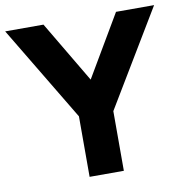

<svg xmlns="http://www.w3.org/2000/svg" viewBox="-88 -791 844 868"><g transform="rotate(-10 334.0 -357.0)"><path d="M-7.8 -713.9H168L335 -432.1L501 -713.9H675.8L411.1 -273.9V0H253.9V-277.8Z"/></g></svg>

Font: XB Khoramshahr
Style: Bold
Weight: 700
Designer: Behnam
Foundry: Irmug
Version: Version 8.005 2009